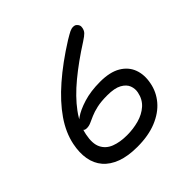

<svg xmlns="http://www.w3.org/2000/svg" viewBox="-181 -881 1061 1061"><g transform="rotate(-45 350.0 -350.5)"><path d="M312.8 10Q239.8 10 188.9 -9Q138 -28 108.3 -62.7Q78.6 -97.4 70.2 -145.6Q61.8 -193.8 73.6 -252Q88.6 -325.8 137.8 -397.1Q187 -468.4 268.2 -539.2Q349.4 -610 459.2 -679Q489.8 -697.4 503.5 -704.1Q517.2 -710.8 531.4 -710.8Q542.4 -710.8 550.1 -704.9Q557.8 -699 561.5 -690Q565.2 -681 562.6 -669.8Q559.4 -653.2 549.4 -642.3Q539.4 -631.4 512 -613.8Q415.2 -552.2 340.6 -490.5Q266 -428.8 219.9 -366.4Q173.8 -304 160.6 -240Q148 -178.4 165.7 -142.7Q183.4 -107 223.3 -91.5Q263.2 -76 318 -76Q366.6 -76 411.2 -88.3Q455.8 -100.6 487 -128.3Q518.2 -156 527 -200.6Q532.4 -226 523 -251Q513.6 -276 483.4 -292.8Q453.2 -309.6 395.4 -309.6Q347.4 -309.6 314.9 -302.2Q282.4 -294.8 260.3 -285.1Q238.2 -275.4 221.7 -268Q205.2 -260.6 189 -260.6Q172.2 -260.6 167.9 -268.5Q163.6 -276.4 166.2 -290.6Q170.2 -309.4 202.7 -332.6Q235.2 -355.8 291.5 -373.2Q347.8 -390.6 421 -390.6Q497.6 -390.6 543.5 -363.5Q589.4 -336.4 606.4 -290.5Q623.4 -244.6 612 -187.6Q601.4 -131 563.8 -86.4Q526.2 -41.8 462.9 -15.9Q399.6 10 312.8 10Z"/></g></svg>

Font: Shantell Sans Light
Style: Italic
Weight: 300
Italic angle: -11°
Designer: Stephen Nixon, Anya Danilova, Shantell Martin
Foundry: Arrow Type
Version: Version 1.008;[ac192a2d6]